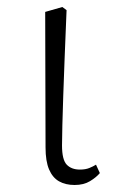

<svg xmlns="http://www.w3.org/2000/svg" viewBox="-20 -516 329 548"><path d="M193 12Q167 12 148.5 1.5Q130 -9 120 -32.5Q110 -56 110 -95L109 -482L158 -496L170 -487Q167 -412 164.5 -351Q162 -290 160.5 -242Q159 -194 158 -159Q157 -124 157 -101Q157 -60 170.5 -46Q184 -32 208 -32Q224 -32 235 -36.5Q246 -41 254 -46L265 -22Q255 -10 237 1Q219 12 193 12Z"/></svg>

Font: Source Serif 4 Light
Style: Regular
Weight: 300
Designer: Frank Grießhammer
Foundry: Adobe Systems Incorporated
Version: Version 4.004;hotconv 1.0.116;makeotfexe 2.5.65601